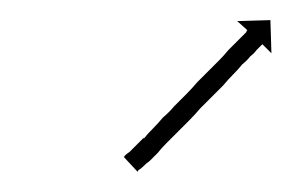

<svg xmlns="http://www.w3.org/2000/svg" viewBox="-20 -409 295 191"><path d="M104 -254Q106 -256 109 -258Q112 -261 115 -264Q119 -268 123 -272Q123 -272 123 -271.5Q123 -271 123 -271Q123 -271 123 -271Q123 -271 123 -271Q126 -275 132 -281Q137 -286 142 -292Q149 -298 153 -303Q159 -309 165 -315Q171 -321 176 -327Q182 -333 187 -338Q193 -344 198 -349Q203 -354 207 -359Q211 -363 215 -367Q218 -370 221 -373Q223 -375 225 -377Q225 -378 226 -379L216 -388L249 -389L250 -356L241 -365Q240 -364 239 -363Q238 -362 235 -359Q233 -356 229 -353Q226 -349 221 -345Q217 -340 212 -335Q207 -330 202 -324Q197 -319 191 -313Q185 -307 179 -301Q174 -295 168 -289Q165 -286 162 -283Q159 -280 157 -278Q151 -272 146 -267Q140 -261 137 -257Q137 -257 137 -257Q137 -257 137 -257Q137 -257 137 -257Q137 -257 137 -257Q133 -253 129 -249Q126 -247 122 -243Q120 -241 118 -240Q117 -239 117 -238L103 -253Q104 -253 104 -254Z"/></svg>

Font: FRB American Cursive Just Arrows
Style: Italic
Weight: 400
Italic angle: -25°
Version: Version 2.0;Modular Font Editor K font №1